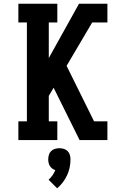

<svg xmlns="http://www.w3.org/2000/svg" viewBox="-20 -755 640 1035"><path d="M79 0V-101H125V-634H79V-735H289V-634H243V-442L406 -735H559V-634H477L339 -400L487 -101H559V0H409L275 -270L269 -282L243 -238V-101H289V0ZM288 260 242 214Q254 203 263 190Q272 177 278 162Q269 159 261.5 153.5Q254 148 249 140Q244 132 242 122.5Q240 113 240 104Q240 92 243.5 80Q247 68 255.5 59.5Q264 51 276 47.5Q288 44 300 44Q312 44 324 47.5Q336 51 344.5 59.5Q353 68 356.5 80Q360 92 360 104Q360 126 355.5 148Q351 170 341.5 190Q332 210 318.5 228Q305 246 288 260Z"/></svg>

Font: Iosevka Slab Extended
Style: Bold
Weight: 700
Width: 7
Monospace: yes
Designer: Belleve Invis
Foundry: Belleve Invis
Version: Version 11.1.0; ttfautohint (v1.8.3)